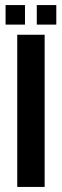

<svg xmlns="http://www.w3.org/2000/svg" viewBox="-20 -737 244 757"><path d="M48 0V-600H156V0ZM125 -640V-717H202V-640ZM2 -640V-717H78.5V-640Z"/></svg>

Font: Big Shoulders Stencil Display
Style: Bold
Weight: 700
Designer: Patric King
Foundry: XO Type Co
Version: Version 1.000